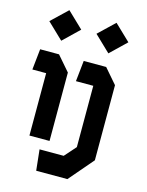

<svg xmlns="http://www.w3.org/2000/svg" viewBox="-145 -903 911 1191"><g transform="rotate(15 310.0 -308.0)"><path d="M110.5 -426.5 138.9 -400.6H22L36.2 -534.2H157.4L239.6 -439.2V0H110.5ZM193.3 66.4H348.3L413.2 -6.9V-426.5L441.7 -400.6H301.8L316 -534.2H460.2L542.3 -439.2V43.1L407.8 200H207.5ZM348.8 -717.6 451.4 -815.5 553.7 -717.6 451.4 -619.2ZM46 -717.6 148.7 -815.5 250.9 -717.6 148.7 -619.2Z"/></g></svg>

Font: Monaspace Krypton Var ExLight
Style: Regular
Weight: 200
Designer: Riley Cran and the Lettermatic Team
Version: Version 1.200 (Monaspace Krypton Var)